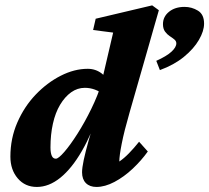

<svg xmlns="http://www.w3.org/2000/svg" viewBox="-20 -703 796 730"><path d="M120.1 7.8Q75.2 7.8 47.4 -24.9Q19.5 -57.6 19.5 -107.4Q19.5 -176.8 45.9 -237.3Q72.3 -297.9 115.7 -343.3Q159.2 -388.7 210.9 -415Q262.7 -441.4 313.5 -441.4Q343.8 -441.4 367.2 -423.3Q390.6 -405.3 413.1 -373L374 -342.8Q359.4 -355.5 340.8 -362.3Q322.3 -369.1 302.7 -369.1Q274.4 -369.1 250.5 -352.1Q226.6 -335 208.5 -304.7Q190.4 -274.4 181.2 -232.9Q171.9 -191.4 171.9 -142.6Q171.9 -122.1 176.8 -110.8Q181.6 -99.6 192.4 -99.6Q202.1 -99.6 224.6 -125.5Q247.1 -151.4 274.4 -194.3Q301.8 -237.3 327.1 -289.1Q352.5 -340.8 368.2 -392.6L370.1 -407.2L410.2 -579.1L334 -588.9L343.8 -631.8L558.6 -682.6L584 -664.1Q574.2 -629.9 564.9 -597.7Q555.7 -565.4 547.4 -536.1Q539.1 -506.8 531.2 -479.5L472.7 -275.4Q452.1 -204.1 442.9 -157.2Q433.6 -110.4 433.6 -88.9Q451.2 -100.6 470.2 -120.1Q489.3 -139.6 508.8 -164.1L542 -127Q517.6 -92.8 484.4 -61.5Q451.2 -30.3 415 -11.2Q378.9 7.8 346.7 7.8Q321.3 7.8 306.6 -6.8Q292 -21.5 292 -47.9Q292 -64.5 298.3 -94.7Q304.7 -125 317.9 -171.9Q331.1 -218.8 352.5 -284.2H359.4Q329.1 -194.3 291 -128.4Q252.9 -62.5 209.5 -27.3Q166 7.8 120.1 7.8ZM587.9 -436.5 574.2 -471.7Q613.3 -489.3 631.8 -506.3Q650.4 -523.4 650.4 -538.1Q650.4 -546.9 642.6 -553.2Q634.8 -559.6 625 -565.9Q615.2 -572.3 607.4 -583Q599.6 -593.8 599.6 -611.3Q599.6 -639.6 622.6 -658.2Q645.5 -676.8 681.6 -676.8Q709 -676.8 732.4 -662.6Q755.9 -648.4 755.9 -613.3Q755.9 -585 736.3 -551.3Q716.8 -517.6 679.2 -486.8Q641.6 -456.1 587.9 -436.5Z"/></svg>

Font: Crimson Pro ExtraBold
Style: Italic
Weight: 800
Italic angle: -12°
Designer: Jacques Le Bailly
Foundry: Baron von Fonthausen
Version: Version 1.003